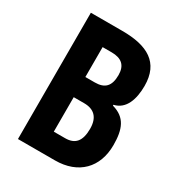

<svg xmlns="http://www.w3.org/2000/svg" viewBox="-170 -827 874 940"><g transform="rotate(30 267.0 -357.0)"><path d="M248 -714H70V0H279C411 0 490 -81 490 -208C490 -297 468 -353 391 -374V-379C455 -393 477 -460 477 -535C477 -667 390 -714 248 -714ZM257 -428H204V-597H255C311 -597 340 -572 340 -517C340 -454 313 -428 257 -428ZM204 -314H263C319 -314 351 -284 351 -220C351 -150 324 -119 268 -119H204Z"/></g></svg>

Font: Noto Sans Gurmukhi UI ExtraCondensed
Style: Bold
Weight: 700
Width: 2
Designer: Jelle Bosma - Monotype Design Team
Foundry: Monotype Imaging Inc.
Version: Version 2.004